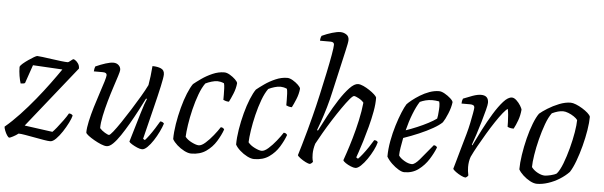

<svg xmlns="http://www.w3.org/2000/svg" viewBox="-54 -973 3607 1146"><g transform="rotate(5 1749.5 -400.0)"><path d="M30 0Q24 0 16 -12Q8 -24 2 -39.5Q-4 -55 -4 -63Q39 -99 83.5 -146.5Q128 -194 170 -245.5Q212 -297 248 -346Q284 -395 310 -433L133 -443L95 -333Q87 -328 69 -328Q63 -346 58.5 -373Q54 -400 54 -427Q57 -435 71 -447Q85 -459 102.5 -471Q120 -483 134.5 -491.5Q149 -500 154 -500Q161 -500 185.5 -497Q210 -494 241 -489.5Q272 -485 298.5 -482Q325 -479 337 -479Q343 -479 355 -489.5Q367 -500 371 -500Q374 -500 383 -494Q392 -488 400 -476Q408 -464 408 -447L115 -80L283 -57Q290 -63 307.5 -84.5Q325 -106 343.5 -131.5Q362 -157 372 -175Q381 -175 387 -171.5Q393 -168 395 -164Q391 -147 377.5 -120Q364 -93 346 -65.5Q328 -38 309 -19Q290 0 275 0Q261 0 235 -4.5Q209 -9 179 -14.5Q149 -20 123 -24.5Q97 -29 83 -29Q69 -18 51.5 -9Q34 0 30 0Z M613 0Q599 0 578.5 -8.5Q558 -17 537 -29Q516 -41 501 -52.5Q486 -64 485 -71Q485 -98 494 -139Q503 -180 516.5 -225Q530 -270 544 -311.5Q558 -353 567 -383Q576 -413 576 -422Q576 -438 552 -438H498Q498 -445 500 -454.5Q502 -464 504 -468Q535 -482 563.5 -491Q592 -500 610 -500Q629 -500 641.5 -488.5Q654 -477 654 -460Q654 -452 645 -423.5Q636 -395 622.5 -354Q609 -313 596 -267Q583 -221 574 -178Q565 -135 565 -104Q577 -90 595.5 -79Q614 -68 621 -68Q627 -68 645 -90.5Q663 -113 688 -150Q713 -187 740 -230Q767 -273 791 -313.5Q815 -354 830 -385Q834 -406 838 -439Q842 -472 844 -500Q874 -500 895 -491Q916 -482 916 -456Q916 -439 904 -384Q892 -329 871.5 -247Q851 -165 826 -63L837 -56Q846 -65 861.5 -86Q877 -107 892.5 -131.5Q908 -156 919 -175Q934 -175 942 -164Q935 -142 921.5 -114Q908 -86 891 -60Q874 -34 856.5 -17Q839 0 825 0Q813 0 795.5 -7.5Q778 -15 763.5 -24Q749 -33 746 -39L798 -214Q807 -245 815 -267.5Q823 -290 828 -301L823 -304Q806 -270 784.5 -229Q763 -188 739.5 -147.5Q716 -107 693.5 -73.5Q671 -40 650.5 -20Q630 0 613 0Z M1119 0Q1101 0 1077.5 -12Q1054 -24 1034 -42Q1014 -60 1005 -77Q1005 -118 1013 -167.5Q1021 -217 1034 -266Q1047 -315 1063 -354Q1079 -393 1094 -414Q1111 -428 1140 -448.5Q1169 -469 1204.5 -484.5Q1240 -500 1275 -500Q1290 -500 1308.5 -489Q1327 -478 1341 -464.5Q1355 -451 1356 -442Q1353 -410 1340 -378.5Q1327 -347 1317 -328Q1306 -328 1297.5 -330.5Q1289 -333 1283 -336Q1283 -348 1283 -367.5Q1283 -387 1282 -406.5Q1281 -426 1278 -435Q1267 -440 1256.5 -442Q1246 -444 1239 -444Q1223 -444 1203 -438Q1183 -432 1167 -424Q1148 -398 1132 -355Q1116 -312 1104 -262.5Q1092 -213 1085.5 -169Q1079 -125 1078 -97Q1092 -79 1118.5 -66Q1145 -53 1160 -53Q1177 -53 1200 -73.5Q1223 -94 1245.5 -122Q1268 -150 1282 -172Q1297 -172 1303 -160Q1291 -126 1268 -88.5Q1245 -51 1208.5 -25.5Q1172 0 1119 0Z M1496 0Q1478 0 1454.5 -12Q1431 -24 1411 -42Q1391 -60 1382 -77Q1382 -118 1390 -167.5Q1398 -217 1411 -266Q1424 -315 1440 -354Q1456 -393 1471 -414Q1488 -428 1517 -448.5Q1546 -469 1581.5 -484.5Q1617 -500 1652 -500Q1667 -500 1685.5 -489Q1704 -478 1718 -464.5Q1732 -451 1733 -442Q1730 -410 1717 -378.5Q1704 -347 1694 -328Q1683 -328 1674.5 -330.5Q1666 -333 1660 -336Q1660 -348 1660 -367.5Q1660 -387 1659 -406.5Q1658 -426 1655 -435Q1644 -440 1633.5 -442Q1623 -444 1616 -444Q1600 -444 1580 -438Q1560 -432 1544 -424Q1525 -398 1509 -355Q1493 -312 1481 -262.5Q1469 -213 1462.5 -169Q1456 -125 1455 -97Q1469 -79 1495.5 -66Q1522 -53 1537 -53Q1554 -53 1577 -73.5Q1600 -94 1622.5 -122Q1645 -150 1659 -172Q1674 -172 1680 -160Q1668 -126 1645 -88.5Q1622 -51 1585.5 -25.5Q1549 0 1496 0Z M1831 0Q1822 0 1805 -8.5Q1788 -17 1773 -28Q1758 -39 1755 -46Q1762 -68 1774 -109.5Q1786 -151 1799 -198Q1812 -245 1822 -285Q1838 -347 1853.5 -416.5Q1869 -486 1882.5 -550Q1896 -614 1904 -660Q1912 -706 1912 -721Q1912 -738 1890 -738H1827Q1827 -756 1834 -768Q1864 -782 1894.5 -791Q1925 -800 1944 -800Q1963 -800 1979.5 -789.5Q1996 -779 1996 -757Q1996 -742 1984 -691L1928 -445Q1917 -394 1903 -346Q1889 -298 1876 -261Q1863 -224 1856 -206L1861 -202Q1882 -244 1909.5 -295.5Q1937 -347 1967 -393.5Q1997 -440 2025.5 -470Q2054 -500 2076 -500Q2090 -500 2108.5 -491.5Q2127 -483 2145 -471Q2163 -459 2175.5 -447.5Q2188 -436 2190 -429Q2191 -392 2182.5 -345.5Q2174 -299 2161.5 -252Q2149 -205 2136.5 -164Q2124 -123 2114.5 -96Q2105 -69 2103 -63L2114 -56Q2124 -65 2140.5 -86Q2157 -107 2173.5 -131.5Q2190 -156 2201 -175Q2218 -175 2223 -164Q2218 -143 2204 -115Q2190 -87 2172 -61Q2154 -35 2135.5 -17.5Q2117 0 2103 0Q2092 0 2075 -7Q2058 -14 2044 -23.5Q2030 -33 2028 -40Q2032 -51 2044.5 -88Q2057 -125 2072 -176.5Q2087 -228 2099.5 -285Q2112 -342 2117 -392Q2106 -406 2086 -416.5Q2066 -427 2059 -427Q2051 -427 2032.5 -405Q2014 -383 1989 -347Q1964 -311 1938 -270Q1912 -229 1889.5 -190Q1867 -151 1852 -123Q1842 -90 1842 -61Q1842 -51 1843 -39.5Q1844 -28 1848 -14Q1846 -11 1842.5 -7.5Q1839 -4 1831 0Z M2396 0Q2382 0 2361.5 -12Q2341 -24 2320.5 -43.5Q2300 -63 2288 -84Q2288 -129 2297 -178Q2306 -227 2320 -272.5Q2334 -318 2348.5 -353Q2363 -388 2374 -405Q2383 -415 2403 -431Q2423 -447 2449 -463Q2475 -479 2504 -489.5Q2533 -500 2562 -500Q2576 -500 2595.5 -489Q2615 -478 2630.5 -464Q2646 -450 2647 -441Q2643 -409 2628 -372.5Q2613 -336 2600 -317Q2582 -299 2546 -278.5Q2510 -258 2464.5 -238.5Q2419 -219 2372 -203Q2366 -172 2361.5 -144.5Q2357 -117 2357 -97Q2366 -82 2391 -67Q2416 -52 2437 -52Q2454 -52 2482.5 -85Q2511 -118 2558 -176Q2573 -175 2578 -164Q2565 -130 2541 -92Q2517 -54 2481 -27Q2445 0 2396 0ZM2383 -250Q2415 -261 2449.5 -275.5Q2484 -290 2514.5 -306Q2545 -322 2564 -336Q2566 -345 2567.5 -356Q2569 -367 2569 -374Q2571 -392 2571 -409.5Q2571 -427 2567 -439Q2556 -441 2545.5 -442Q2535 -443 2527 -443Q2504 -443 2485.5 -438Q2467 -433 2452 -426Q2433 -397 2414.5 -350Q2396 -303 2383 -250Z M2763 0Q2754 0 2736.5 -8.5Q2719 -17 2704 -28Q2689 -39 2686 -46Q2690 -59 2699 -91.5Q2708 -124 2720.5 -168Q2733 -212 2747 -261Q2756 -293 2763 -327Q2770 -361 2774.5 -386.5Q2779 -412 2779 -419Q2779 -430 2772 -434Q2765 -438 2754 -438H2701Q2701 -455 2707 -468Q2733 -479 2762.5 -489.5Q2792 -500 2813 -500Q2858 -500 2858 -456Q2858 -445 2850 -413.5Q2842 -382 2830 -341Q2818 -300 2805.5 -261.5Q2793 -223 2784 -199L2787 -195Q2808 -239 2835 -291.5Q2862 -344 2891 -391.5Q2920 -439 2947.5 -469.5Q2975 -500 2998 -500Q3011 -500 3025.5 -486.5Q3040 -473 3050 -456.5Q3060 -440 3061 -433Q3058 -398 3047 -368Q3036 -338 3024 -316Q3000 -316 2987 -324Q2987 -332 2986.5 -352.5Q2986 -373 2984 -395Q2982 -417 2979 -430Q2969 -425 2950.5 -402Q2932 -379 2909 -344.5Q2886 -310 2862.5 -270.5Q2839 -231 2818 -193.5Q2797 -156 2783 -126Q2778 -112 2775.5 -97Q2773 -82 2773 -64Q2773 -42 2779 -14Q2777 -11 2774 -7.5Q2771 -4 2763 0Z M3191 0Q3172 0 3149.5 -12Q3127 -24 3107.5 -42Q3088 -60 3079 -77Q3079 -115 3086.5 -164.5Q3094 -214 3106.5 -264Q3119 -314 3135 -355Q3151 -396 3167 -418Q3183 -432 3214 -451.5Q3245 -471 3281.5 -485.5Q3318 -500 3350 -500Q3363 -500 3382 -492.5Q3401 -485 3420.5 -473Q3440 -461 3454 -448.5Q3468 -436 3471 -426Q3471 -392 3463.5 -345.5Q3456 -299 3443 -249.5Q3430 -200 3414 -157Q3398 -114 3381 -88Q3357 -63 3325 -43Q3293 -23 3257.5 -11.5Q3222 0 3191 0ZM3233 -53Q3245 -53 3268.5 -58.5Q3292 -64 3304 -72Q3322 -93 3338.5 -136Q3355 -179 3368.5 -230Q3382 -281 3389.5 -326.5Q3397 -372 3397 -400Q3390 -410 3374.5 -420.5Q3359 -431 3341 -438Q3323 -445 3309 -445Q3281 -445 3243 -427Q3224 -402 3208 -358Q3192 -314 3179.5 -264.5Q3167 -215 3160 -170Q3153 -125 3153 -97Q3167 -78 3190.5 -65.5Q3214 -53 3233 -53Z"/></g></svg>

Font: Texturina Extralight
Style: Italic
Weight: 200
Italic angle: -11°
Designer: Guillermo Torres Carreño
Foundry: Omnibus-Type
Version: Version 1.002; ttfautohint (v1.8.3)